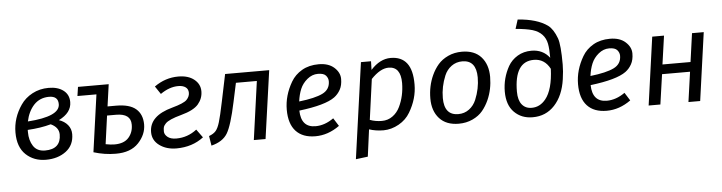

<svg xmlns="http://www.w3.org/2000/svg" viewBox="-53 -1007 5572 1481"><g transform="rotate(-5 2732.5 -266.5)"><path d="M147.9 -212.9Q147.9 -148.9 176.8 -104.5Q206.1 -60.1 267.6 -60.1Q329.1 -60.1 359.9 -88.9Q390.6 -117.7 390.6 -173.3Q390.6 -229 328.1 -257.8Q250 -235.8 147.9 -230ZM333 -470.2Q261.7 -469.7 215.8 -420.9Q170.9 -372.1 154.8 -294.9Q403.8 -312 403.8 -407.2Q404.3 -470.2 333 -470.2ZM336.4 -539.1Q407.2 -539.1 450.2 -506.3Q493.2 -473.6 493.2 -416Q493.2 -333 394 -284.2Q437 -269.5 461.9 -239.3Q486.8 -209 486.8 -168Q486.8 -83 424.3 -35.6Q361.3 11.7 268.6 11.7Q175.8 11.7 113.8 -46.4Q51.8 -105 51.8 -217.8Q51.8 -330.6 119.6 -429.2Q153.3 -478.5 210 -508.8Q266.6 -539.1 336.4 -539.1Z M805.7 -60.1Q879.9 -60.1 915.5 -101.1Q951.2 -142.1 950.7 -201.2Q950.7 -287.1 836.9 -287.1H767.1L736.8 -67.9Q776.9 -60.1 805.7 -60.1ZM843.8 -356.9Q947.8 -356.9 996.6 -314.5Q1045.4 -272.5 1045.9 -194.3Q1045.9 -116.2 985.4 -51.8Q924.8 12.7 809.1 12.2Q723.1 12.2 637.7 -14.2L699.7 -457H552.7L563 -526.9H800.8L776.9 -356.9Z M1340.3 -539.1Q1417.5 -539.1 1462.9 -502.4Q1508.3 -465.8 1508.3 -410.4Q1508.3 -355 1471.7 -311.5Q1435.1 -268.1 1336.9 -241.7Q1239.3 -215.3 1213.9 -187.5Q1200.2 -172.9 1196.5 -161.9Q1192.9 -150.9 1192.9 -127Q1192.9 -103 1216.6 -83.5Q1240.2 -64 1284.2 -64Q1372.1 -64 1442.9 -119.1L1489.3 -55.2Q1402.3 11.7 1279.3 12.2Q1201.2 12.2 1147.7 -26.9Q1094.2 -65.9 1094.2 -129.4Q1094.2 -192.9 1138.7 -236.3Q1183.1 -279.8 1273.7 -304.4Q1364.3 -329.1 1387.7 -353.5Q1411.1 -377.9 1411.1 -407Q1411.1 -436 1390.1 -450.9Q1369.1 -465.8 1334 -465.8Q1265.1 -465.8 1195.3 -417L1154.3 -478Q1239.3 -539.1 1340.3 -539.1Z M1969.2 0H1878.4L1941.4 -452.1H1779.3L1748 -306.2Q1710 -127 1673.8 -67.4Q1637.7 -7.8 1549.3 14.2L1537.1 -61Q1573.2 -74.2 1590.8 -95.2Q1608.4 -116.2 1621.6 -160.6Q1635.3 -205.1 1658.2 -315.9L1702.1 -526.9H2043.5Z M2494.1 -401.9Q2494.1 -425.8 2477.1 -445.8Q2460 -465.8 2415 -465.8Q2370.1 -465.8 2332.5 -434.8Q2294.9 -403.8 2277.3 -361.6Q2259.8 -319.3 2252.9 -266.1Q2377 -280.3 2435.5 -309.1Q2494.1 -337.9 2494.1 -401.9ZM2523.9 -273.4Q2450.7 -220.2 2248 -195.8Q2251 -64.9 2362.3 -64.9Q2434.1 -64.9 2502.9 -113.8L2542 -51.8Q2453.1 12.2 2355 12.2Q2256.8 12.2 2204.3 -44.4Q2151.9 -101.1 2151.9 -210.7Q2151.9 -320.3 2212.4 -423.8Q2242.7 -475.6 2297.4 -507.3Q2352.1 -539.1 2427.7 -539.1Q2503.4 -539.1 2546.9 -500Q2590.3 -460.9 2590.3 -411.4Q2590.3 -361.8 2571.8 -328.4Q2553.2 -294.9 2523.9 -273.4Z M2961.9 -465.8Q2897.9 -465.8 2826.2 -390.1L2783.2 -77.1Q2827.1 -61 2875 -61Q2922.9 -61 2959 -87.4Q2995.1 -113.3 3015.6 -156.2Q3055.2 -238.3 3056.2 -338.9Q3056.2 -465.8 2961.9 -465.8ZM3150.9 -319.8Q3150.9 -209 3088.9 -105.5Q3058.1 -52.7 3001 -20.5Q2943.4 11.7 2882.8 12.2Q2822.3 12.2 2771 -4.9L2743.2 204.1L2649.9 215.8L2753.9 -526.9H2832L2830.1 -460Q2901.4 -539.1 2984.4 -539.1Q3067.4 -539.1 3109.4 -484.9Q3151.4 -430.7 3150.9 -319.8Z M3532.7 -464.8Q3484.9 -464.8 3448.5 -438Q3412.1 -411.1 3394 -367.7Q3358.9 -283.2 3358.9 -195.8Q3358.9 -62 3467.8 -62Q3515.6 -62 3551.8 -89.1Q3587.9 -116.2 3606 -159.7Q3641.1 -244.1 3641.1 -331.1Q3640.6 -464.8 3532.7 -464.8ZM3536.1 -539.1Q3633.3 -539.1 3685.1 -481Q3736.8 -422.9 3736.8 -326.7Q3736.3 -230.5 3700.2 -149.4Q3679.7 -104 3650.4 -68.6Q3621.1 -33.2 3572.5 -10.5Q3523.9 12.2 3464.8 12.2Q3367.7 12.2 3315.2 -45.9Q3262.7 -104 3262.7 -200.2Q3262.7 -296.4 3300.3 -378.9Q3320.8 -423.8 3350.8 -459Q3380.9 -494.1 3429 -516.6Q3477.1 -539.1 3536.1 -539.1Z M4083.5 -428.2Q3932.6 -428.2 3932.6 -194.8Q3932.6 -128.9 3960.4 -94.7Q3988.3 -60.5 4036.6 -61Q4099.6 -61 4144 -115.7Q4202.1 -187 4208.5 -348.1Q4166.5 -428.2 4083.5 -428.2ZM4302.7 -373Q4302.7 -322.3 4293.5 -259.8Q4275.4 -133.8 4207.5 -60.5Q4139.6 12.7 4036.6 12.2Q3950.7 12.2 3895 -43.5Q3839.4 -99.1 3839.4 -203.1Q3839.4 -307.1 3890.6 -398.4Q3916.5 -443.4 3963.4 -471.7Q4010.3 -500 4071.8 -500Q4159.7 -500 4211.4 -433.1Q4211.4 -502.9 4203.6 -542.5Q4186.5 -628.9 4094.7 -657.2Q4046.4 -671.4 3964.4 -678.2L3986.8 -749Q4136.2 -738.3 4216.8 -680.2Q4257.3 -649.9 4284.2 -577.1Q4302.7 -525.4 4302.7 -373Z M4749.5 -401.9Q4749.5 -425.8 4732.4 -445.8Q4715.3 -465.8 4670.4 -465.8Q4625.5 -465.8 4587.9 -434.8Q4550.3 -403.8 4532.7 -361.6Q4515.1 -319.3 4508.3 -266.1Q4632.3 -280.3 4690.9 -309.1Q4749.5 -337.9 4749.5 -401.9ZM4779.3 -273.4Q4706.1 -220.2 4503.4 -195.8Q4506.3 -64.9 4617.7 -64.9Q4689.5 -64.9 4758.3 -113.8L4797.4 -51.8Q4708.5 12.2 4610.4 12.2Q4512.2 12.2 4459.7 -44.4Q4407.2 -101.1 4407.2 -210.7Q4407.2 -320.3 4467.8 -423.8Q4498 -475.6 4552.7 -507.3Q4607.4 -539.1 4683.1 -539.1Q4758.8 -539.1 4802.2 -500Q4845.7 -460.9 4845.7 -411.4Q4845.7 -361.8 4827.1 -328.4Q4808.6 -294.9 4779.3 -273.4Z M5276.4 -231.9H5059.6L5026.4 0H4935.5L5009.3 -526.9H5100.6L5069.3 -306.2H5286.6L5317.4 -526.9H5408.2L5334.5 0H5243.7Z"/></g></svg>

Font: FiraSans-Italic
Style: Italic
Weight: 400
Italic angle: -8°
Designer: Carrois Corporate & Edenspiekermann AG
Foundry: Carrois Corporate GbR & Edenspiekermann AG
Version: Version 3.106;PS 003.106;hotconv 1.0.70;makeotf.lib2.5.58329